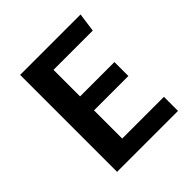

<svg xmlns="http://www.w3.org/2000/svg" viewBox="-189 -851 993 993"><g transform="rotate(-45 307.5 -354.5)"><path d="M247.7 -605.6V-411.3H499V-309.2H247.7V-103.1H552.8V0H107.2V-709.2H549.2L534.9 -605.6Z"/></g></svg>

Font: Fira Code SemiBold
Style: Regular
Weight: 600
Designer: Carrois Corporate, Edenspiekermann AG, Nikita Prokopov
Foundry: Carrois Corporate, Edenspiekermann AG, Nikita Prokopov
Version: Version 6.002